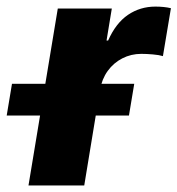

<svg xmlns="http://www.w3.org/2000/svg" viewBox="-77 -565 540 585"><path d="M9.8 0 99.1 -539.1H263.7L247.6 -441.4H252.4Q275.9 -494.6 313 -519.8Q350.1 -544.9 396.5 -544.9Q409.2 -544.9 421.4 -543.7Q433.6 -542.5 443.8 -540L419.4 -394Q408.2 -397.5 388.9 -399.2Q369.6 -400.9 353.5 -400.9Q322.3 -400.9 295.7 -387.2Q269 -373.5 251.2 -348.9Q233.4 -324.2 227.5 -290.5L179.7 0ZM-56.6 -212.9 -40.5 -309.6H332L315.9 -212.9Z"/></svg>

Font: Inter 18pt ExtraBold
Style: Italic
Weight: 800
Italic angle: -9.3988°
Designer: Rasmus Andersson
Foundry: rsms
Version: Version 4.001;git-66647c0bb